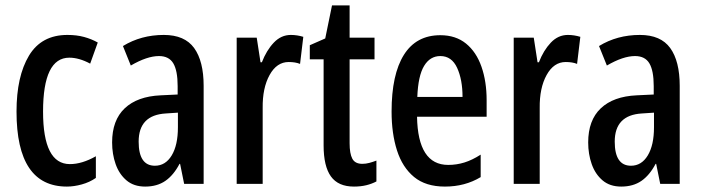

<svg xmlns="http://www.w3.org/2000/svg" viewBox="-20 -679 2590 709"><path d="M227 10Q41 10 41 -267Q41 -397 87 -473.5Q133 -550 229 -550Q263 -550 290.5 -542.5Q318 -535 341 -522L313 -444Q272 -466 236 -466Q139 -466 139 -267Q139 -73 238 -73Q283 -73 334 -102V-22Q311 -6 282 2Q253 10 227 10Z M585 -550Q662 -550 697 -501.5Q732 -453 732 -362V0H660L645 -74H643Q621 -32 590.5 -11Q560 10 516 10Q474 10 447 -13Q420 -36 407 -73Q394 -110 394 -153Q394 -235 440.5 -279Q487 -323 573 -327L636 -330V-361Q636 -418 620 -445Q604 -472 567 -472Q523 -472 463 -437L434 -509Q501 -550 585 -550ZM592 -260Q492 -254 492 -156Q492 -67 552 -67Q591 -67 614 -105Q637 -143 637 -209V-263Z M1054 -550Q1077 -550 1100 -543L1088 -443Q1071 -450 1046 -450Q1002 -450 975.5 -402Q949 -354 950 -280V0H854V-540H928L942 -449H947Q964 -493 991 -521.5Q1018 -550 1054 -550Z M1318 -74Q1331 -74 1344 -77.5Q1357 -81 1370 -86V-9Q1353 0 1332.5 5Q1312 10 1287 10Q1229 10 1202 -27.5Q1175 -65 1175 -142V-460H1124V-512L1181 -537L1206 -659H1271V-540H1363V-460H1271V-150Q1271 -112 1281 -93Q1291 -74 1318 -74Z M1606 -549Q1663 -549 1701 -518Q1739 -487 1758 -432.5Q1777 -378 1777 -309V-248H1520Q1523 -70 1635 -70Q1666 -70 1695 -79Q1724 -88 1755 -108V-25Q1697 10 1623 10Q1552 10 1509 -25.5Q1466 -61 1446 -123.5Q1426 -186 1426 -267Q1426 -404 1471.5 -476.5Q1517 -549 1606 -549ZM1606 -472Q1568 -472 1546 -435.5Q1524 -399 1521 -321H1688Q1688 -385 1668 -428.5Q1648 -472 1606 -472Z M2077 -550Q2100 -550 2123 -543L2111 -443Q2094 -450 2069 -450Q2025 -450 1998.5 -402Q1972 -354 1973 -280V0H1877V-540H1951L1965 -449H1970Q1987 -493 2014 -521.5Q2041 -550 2077 -550Z M2343 -550Q2420 -550 2455 -501.5Q2490 -453 2490 -362V0H2418L2403 -74H2401Q2379 -32 2348.5 -11Q2318 10 2274 10Q2232 10 2205 -13Q2178 -36 2165 -73Q2152 -110 2152 -153Q2152 -235 2198.5 -279Q2245 -323 2331 -327L2394 -330V-361Q2394 -418 2378 -445Q2362 -472 2325 -472Q2281 -472 2221 -437L2192 -509Q2259 -550 2343 -550ZM2350 -260Q2250 -254 2250 -156Q2250 -67 2310 -67Q2349 -67 2372 -105Q2395 -143 2395 -209V-263Z"/></svg>

Font: Noto Sans Khmer UI ExtraCondensed Medium
Style: Regular
Weight: 500
Width: 2
Designer: Danh Hong and the Monotype Design Team
Foundry: Monotype Imaging Inc.
Version: Version 2.002; ttfautohint (v1.8.4.7-5d5b)